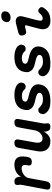

<svg xmlns="http://www.w3.org/2000/svg" viewBox="1091 -1899 818 3040"><g transform="rotate(-90 1500.0 -379.0)"><path d="M75 10Q41 10 27.5 -6.5Q14 -23 20 -56L94 -451Q96 -462 95.5 -473Q95 -484 92 -495Q87 -528 100 -544Q113 -560 146 -560Q179 -560 196 -543.5Q213 -527 219 -495Q221 -485 221.5 -473.5Q222 -462 220 -452Q246 -503 296.5 -531.5Q347 -560 416 -560Q459 -560 486.5 -545.5Q514 -531 528 -504.5Q542 -478 543 -441Q544 -404 536 -361L534 -350Q527 -316 508.5 -300Q490 -284 456 -284Q423 -284 409.5 -300Q396 -316 402 -348L404 -355Q407 -373 408 -389.5Q409 -406 404 -418.5Q399 -431 387.5 -438.5Q376 -446 354 -446Q333 -446 307.5 -438Q282 -430 260 -415.5Q238 -401 221.5 -380Q205 -359 201 -335L149 -56Q142 -23 125.5 -6.5Q109 10 75 10Z M1013 10Q980 10 962 -6.5Q944 -23 938 -55Q936 -65 935.5 -76.5Q935 -88 937 -98Q911 -47 872 -18.5Q833 10 783 10Q738 10 704.5 -5.5Q671 -21 651 -48Q631 -75 624.5 -111.5Q618 -148 625 -191L679 -494Q684 -527 703.5 -543.5Q723 -560 756 -560Q790 -560 803 -543.5Q816 -527 811 -494L762 -219Q759 -200 760.5 -181Q762 -162 769.5 -147Q777 -132 791 -123Q805 -114 828 -114Q852 -114 874 -124.5Q896 -135 913 -152Q930 -169 941 -190.5Q952 -212 956 -235L1003 -494Q1008 -527 1027.5 -543.5Q1047 -560 1080 -560Q1114 -560 1127.5 -543.5Q1141 -527 1135 -494L1065 -99Q1063 -88 1063.5 -77Q1064 -66 1067 -55Q1072 -22 1059 -6Q1046 10 1013 10Z M1418 10Q1385 10 1357.5 6.5Q1330 3 1306.5 -6Q1283 -15 1264 -29Q1245 -43 1230 -64Q1220 -77 1215.5 -91.5Q1211 -106 1215 -125Q1219 -152 1236 -167Q1253 -182 1276 -182Q1285 -182 1295.5 -179Q1306 -176 1314 -167Q1339 -141 1369 -124.5Q1399 -108 1439 -108Q1457 -108 1475.5 -109.5Q1494 -111 1509.5 -116Q1525 -121 1536 -131Q1547 -141 1550 -157Q1553 -172 1545.5 -183Q1538 -194 1524.5 -202Q1511 -210 1494 -215Q1477 -220 1459 -224Q1423 -232 1387.5 -242Q1352 -252 1325.5 -271Q1299 -290 1285.5 -320.5Q1272 -351 1281 -400Q1288 -442 1308 -472Q1328 -502 1359 -522Q1390 -542 1430.5 -551Q1471 -560 1519 -560Q1581 -560 1631 -541.5Q1681 -523 1702 -488Q1708 -479 1711 -467.5Q1714 -456 1711 -439Q1707 -412 1690 -396.5Q1673 -381 1648 -381Q1636 -381 1624 -385.5Q1612 -390 1604 -400Q1591 -416 1565.5 -429Q1540 -442 1498 -442Q1480 -442 1465.5 -439Q1451 -436 1439.5 -430.5Q1428 -425 1421 -416.5Q1414 -408 1412 -396Q1409 -382 1414.5 -372.5Q1420 -363 1430 -356.5Q1440 -350 1453.5 -346Q1467 -342 1479 -339Q1516 -331 1555.5 -319.5Q1595 -308 1626 -288Q1657 -268 1673.5 -236Q1690 -204 1682 -155Q1673 -106 1648 -74Q1623 -42 1587 -23.5Q1551 -5 1507.5 2.5Q1464 10 1418 10Z M2018 10Q1985 10 1957.5 6.5Q1930 3 1906.5 -6Q1883 -15 1864 -29Q1845 -43 1830 -64Q1820 -77 1815.5 -91.5Q1811 -106 1815 -125Q1819 -152 1836 -167Q1853 -182 1876 -182Q1885 -182 1895.5 -179Q1906 -176 1914 -167Q1939 -141 1969 -124.5Q1999 -108 2039 -108Q2057 -108 2075.5 -109.5Q2094 -111 2109.5 -116Q2125 -121 2136 -131Q2147 -141 2150 -157Q2153 -172 2145.5 -183Q2138 -194 2124.5 -202Q2111 -210 2094 -215Q2077 -220 2059 -224Q2023 -232 1987.5 -242Q1952 -252 1925.5 -271Q1899 -290 1885.5 -320.5Q1872 -351 1881 -400Q1888 -442 1908 -472Q1928 -502 1959 -522Q1990 -542 2030.5 -551Q2071 -560 2119 -560Q2181 -560 2231 -541.5Q2281 -523 2302 -488Q2308 -479 2311 -467.5Q2314 -456 2311 -439Q2307 -412 2290 -396.5Q2273 -381 2248 -381Q2236 -381 2224 -385.5Q2212 -390 2204 -400Q2191 -416 2165.5 -429Q2140 -442 2098 -442Q2080 -442 2065.5 -439Q2051 -436 2039.5 -430.5Q2028 -425 2021 -416.5Q2014 -408 2012 -396Q2009 -382 2014.5 -372.5Q2020 -363 2030 -356.5Q2040 -350 2053.5 -346Q2067 -342 2079 -339Q2116 -331 2155.5 -319.5Q2195 -308 2226 -288Q2257 -268 2273.5 -236Q2290 -204 2282 -155Q2273 -106 2248 -74Q2223 -42 2187 -23.5Q2151 -5 2107.5 2.5Q2064 10 2018 10Z M2529 -376Q2501 -369 2483.5 -382Q2466 -395 2460 -424Q2453 -452 2464 -471.5Q2475 -491 2504 -498L2651 -535Q2681 -542 2704.5 -537.5Q2728 -533 2742.5 -518.5Q2757 -504 2762 -481.5Q2767 -459 2760 -432L2701 -203Q2694 -175 2693 -157Q2692 -139 2696.5 -129Q2701 -119 2709.5 -115.5Q2718 -112 2729 -112Q2752 -112 2771 -125Q2790 -138 2811 -161Q2830 -182 2849 -182.5Q2868 -183 2887 -167Q2907 -150 2907.5 -130.5Q2908 -111 2892 -90Q2872 -63 2851.5 -43.5Q2831 -24 2807.5 -12.5Q2784 -1 2754.5 4.5Q2725 10 2689 10Q2652 10 2623.5 -1.5Q2595 -13 2578.5 -36Q2562 -59 2558 -91.5Q2554 -124 2565 -167L2618 -368Q2622 -381 2616 -388Q2610 -395 2598 -392ZM2742 -621Q2703 -621 2684 -640.5Q2665 -660 2671 -694Q2677 -728 2703 -748Q2729 -768 2768 -768Q2807 -768 2826 -748Q2845 -728 2839 -694Q2833 -660 2806.5 -640.5Q2780 -621 2742 -621Z"/></g></svg>

Font: Maple Mono
Style: Bold Italic
Weight: 700
Italic angle: -10°
Monospace: yes
Designer: subframe7536
Version: Version 7.000